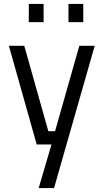

<svg xmlns="http://www.w3.org/2000/svg" viewBox="-20 -732 524 973"><path d="M176 221 241 0H166L25 -500H103L225 -67H259L382 -500H460L254 221ZM327 -620V-712H402V-620ZM126 -620V-712H201V-620Z"/></svg>

Font: Cairo
Style: Regular
Weight: 400
Designer: Mohamed Gaber, Accademia di Belle Arti di Urbino
Foundry: Kief Type Foundry, Accademia di Belle Arti di Urbino
Version: Version 3.120